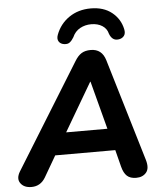

<svg xmlns="http://www.w3.org/2000/svg" viewBox="-72 -995 886 1057"><g transform="rotate(-5 371.5 -466.5)"><path d="M59 9Q18 9 -1 -17.5Q-20 -44 3 -82L361 -661Q378 -689 398 -701.5Q418 -714 449 -714Q511 -714 530 -650L699 -85Q713 -38 693.5 -14.5Q674 9 638 9Q605 9 587 -7.5Q569 -24 560 -59L536 -153H204L136 -36Q109 9 59 9ZM431 -540 275 -274H503L433 -540ZM306 -759Q286 -762 277 -776.5Q268 -791 276 -813Q298 -872 349 -907Q400 -942 469 -942Q540 -942 585.5 -905.5Q631 -869 643 -812Q648 -789 638 -775.5Q628 -762 609 -759Q589 -756 576.5 -765.5Q564 -775 557 -794Q550 -823 525 -839Q500 -855 464 -855Q430 -855 402 -839.5Q374 -824 360 -792Q350 -775 338 -765.5Q326 -756 306 -759Z"/></g></svg>

Font: Nunito ExtraBold
Style: Italic
Weight: 800
Italic angle: -9°
Designer: Vernon Adams
Foundry: Vernon Adams
Version: Version 3.601; ttfautohint (v1.8.2.53-6de2)